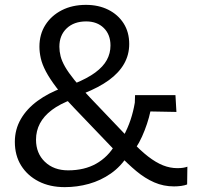

<svg xmlns="http://www.w3.org/2000/svg" viewBox="-20 -759 826 789"><path d="M695 7Q652 7 614 -9.5Q576 -26 540 -56Q504 -86 466 -126L286 -314Q241 -361 212.5 -398.5Q184 -436 168.5 -465.5Q153 -495 147.5 -520Q142 -545 142 -567Q142 -618 166.5 -656.5Q191 -695 234 -717Q277 -739 333 -739Q385 -739 425 -719Q465 -699 488 -663Q511 -627 511 -578Q511 -534 490 -497Q469 -460 428 -430Q387 -400 324 -375L285 -415Q339 -437 371.5 -461Q404 -485 419 -512.5Q434 -540 434 -572Q434 -617 406.5 -644Q379 -671 334 -671Q284 -671 254 -642.5Q224 -614 224 -567Q224 -548 229 -528Q234 -508 247.5 -484.5Q261 -461 286 -430Q311 -399 350 -358L516 -184Q556 -141 588.5 -116Q621 -91 650 -79.5Q679 -68 709 -68Q722 -68 732 -69.5Q742 -71 750 -74L749 -1Q739 3 724.5 5Q710 7 695 7ZM246 10Q185 10 139 -13.5Q93 -37 67 -78.5Q41 -120 41 -176Q41 -227 65.5 -269.5Q90 -312 134.5 -344.5Q179 -377 237 -398L278 -351Q226 -332 193 -307Q160 -282 144 -251.5Q128 -221 128 -185Q128 -129 164.5 -94Q201 -59 260 -59Q327 -59 375.5 -86.5Q424 -114 453 -164L505 -120Q477 -75 435.5 -46Q394 -17 345.5 -3.5Q297 10 246 10ZM538 -151 486 -197Q505 -232 516.5 -266.5Q528 -301 534 -337L535 -368H701L705 -299L598 -301Q593 -277 584 -250Q575 -223 563.5 -197.5Q552 -172 538 -151Z"/></svg>

Font: Mona Sans SemiExpanded
Style: Regular
Weight: 400
Width: 6
Designer: Deni Anggara
Foundry: GitHub
Version: Version 2.000